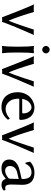

<svg xmlns="http://www.w3.org/2000/svg" viewBox="941 -1629 698 2620"><g transform="rotate(90 1290.0 -319.0)"><path d="M216.8 2.9Q206.5 -23.4 176 -102.1Q145.5 -180.7 130.4 -219Q115.2 -257.3 89.4 -319.3Q63.5 -381.3 40 -433.1Q56.2 -430.2 92.8 -430.2Q129.9 -430.2 143.1 -433.1Q148.4 -415 163.6 -366.2Q178.7 -317.4 186.5 -293Q194.3 -268.6 207.8 -229Q221.2 -189.5 234.1 -156Q247.1 -122.6 261.2 -89.8H263.2Q290 -147.5 333.5 -279.3Q377 -411.1 384.8 -433.1Q393.6 -430.2 418.9 -430.2Q448.2 -430.2 457 -433.1Q332.5 -151.4 277.8 2.9Q269 0 248 0Q226.6 0 216.8 2.9Z M622.1 -561.5Q606.4 -577.1 606.4 -597.2Q606.4 -617.2 622.1 -632.6Q637.7 -647.9 657.7 -647.9Q677.7 -647.9 693.1 -632.6Q708.5 -617.2 708.5 -597.2Q708.5 -577.1 693.1 -561.5Q677.7 -545.9 657.7 -545.9Q637.7 -545.9 622.1 -561.5ZM616.7 -180.2V-250Q616.7 -356.4 607.4 -430.2L609.4 -433.1Q627.9 -430.2 656.7 -430.2Q685.5 -430.2 703.6 -433.1L705.6 -430.2Q696.8 -356.9 696.8 -250V-180.2Q696.8 -73.2 705.6 0L703.6 2.9Q685.5 0 656.7 0Q627.4 0 609.4 2.9L607.4 0Q616.7 -73.7 616.7 -180.2Z M923.3 2.9Q913.1 -23.4 882.6 -102.1Q852.1 -180.7 836.9 -219Q821.8 -257.3 795.9 -319.3Q770 -381.3 746.6 -433.1Q762.7 -430.2 799.3 -430.2Q836.4 -430.2 849.6 -433.1Q855 -415 870.1 -366.2Q885.3 -317.4 893.1 -293Q900.9 -268.6 914.3 -229Q927.7 -189.5 940.7 -156Q953.6 -122.6 967.8 -89.8H969.7Q996.6 -147.5 1040 -279.3Q1083.5 -411.1 1091.3 -433.1Q1100.1 -430.2 1125.5 -430.2Q1154.8 -430.2 1163.6 -433.1Q1039.1 -151.4 984.4 2.9Q975.6 0 954.6 0Q933.1 0 923.3 2.9Z M1329.1 -272.9H1513.2Q1527.3 -272.9 1527.3 -287.1Q1527.3 -339.4 1500.7 -369.6Q1474.1 -399.9 1443.4 -399.9Q1435.1 -399.9 1424.1 -397Q1413.1 -394 1398.2 -385Q1383.3 -376 1370.1 -362.8Q1356.9 -349.6 1345.5 -325.9Q1334 -302.2 1329.1 -272.9ZM1596.2 -104 1614.3 -79.1Q1584.5 -38.6 1539.6 -14.4Q1494.6 9.8 1440.4 9.8Q1390.6 9.8 1351.6 -7.3Q1312.5 -24.4 1288.1 -54.7Q1263.7 -85 1251 -124Q1238.3 -163.1 1238.3 -209Q1238.3 -261.7 1256.8 -306.6Q1275.4 -351.6 1305.2 -379.9Q1335 -408.2 1371.1 -424.1Q1407.2 -439.9 1443.4 -439.9Q1490.2 -439.9 1525.4 -422.4Q1560.5 -404.8 1579.6 -376Q1598.6 -347.2 1607.4 -315.4Q1616.2 -283.7 1616.2 -250Q1616.2 -232.9 1598.1 -232.9H1326.2Q1326.2 -161.6 1348.1 -121.1Q1366.2 -88.4 1396.7 -67.6Q1427.2 -46.9 1468.3 -46.9Q1504.9 -46.9 1539.6 -63.7Q1574.2 -80.6 1596.2 -104Z M1827.1 2.9Q1816.9 -23.4 1786.4 -102.1Q1755.9 -180.7 1740.7 -219Q1725.6 -257.3 1699.7 -319.3Q1673.8 -381.3 1650.4 -433.1Q1666.5 -430.2 1703.1 -430.2Q1740.2 -430.2 1753.4 -433.1Q1758.8 -415 1773.9 -366.2Q1789.1 -317.4 1796.9 -293Q1804.7 -268.6 1818.1 -229Q1831.5 -189.5 1844.5 -156Q1857.4 -122.6 1871.6 -89.8H1873.5Q1900.4 -147.5 1943.8 -279.3Q1987.3 -411.1 1995.1 -433.1Q2003.9 -430.2 2029.3 -430.2Q2058.6 -430.2 2067.4 -433.1Q1942.9 -151.4 1888.2 2.9Q1879.4 0 1858.4 0Q1836.9 0 1827.1 2.9Z M2421.9 -225.1 2336.9 -205.1Q2288.6 -193.8 2266.8 -166.7Q2245.1 -139.6 2245.1 -105Q2245.1 -77.1 2262.2 -58.6Q2279.3 -40 2312 -40Q2351.6 -40 2404.8 -80.1Q2418.9 -90.8 2418.9 -106ZM2421.9 -47.9H2418Q2377.4 -13.7 2349.1 -2Q2320.8 9.8 2275.9 9.8Q2223.1 9.8 2189.9 -17.6Q2156.7 -44.9 2156.7 -98.1Q2156.7 -150.4 2196.3 -186Q2235.8 -221.7 2304.7 -237.8L2416 -264.2Q2422.9 -266.6 2422.9 -275.9Q2422.9 -308.1 2416.5 -331.8Q2410.2 -355.5 2401.1 -368.4Q2392.1 -381.3 2378.7 -388.7Q2365.2 -396 2354.7 -397.9Q2344.2 -399.9 2331.1 -399.9Q2306.2 -399.9 2285.2 -391.6Q2264.2 -383.3 2250.5 -370.1Q2236.8 -356.9 2228.3 -343.8Q2219.7 -330.6 2214.8 -316.9L2201.7 -317.9Q2190.9 -336.9 2187 -381.8Q2207.5 -404.3 2246.6 -422.1Q2285.6 -439.9 2336.9 -439.9Q2361.8 -439.9 2383.5 -436Q2405.3 -432.1 2427.7 -421.1Q2450.2 -410.2 2466.1 -392.6Q2481.9 -375 2491.9 -345.5Q2502 -315.9 2502 -276.9Q2502 -273.4 2500 -208Q2498 -142.6 2498 -126Q2498 -108.9 2499 -97.9Q2500 -86.9 2504.2 -71.8Q2508.3 -56.6 2518.6 -48.8Q2528.8 -41 2544.9 -41Q2558.6 -41 2572.8 -45.9L2580.1 -21Q2550.3 9.8 2500 9.8Q2471.2 9.8 2450.7 -4.9Q2430.2 -19.5 2421.9 -47.9Z"/></g></svg>

Font: Linear Smooth
Style: Regular
Weight: 400
Designer: Philipp H. Poll, Flanker
Foundry: Philipp H. Poll, reworked by Flanker
Version: Version 1.061 | FøM Fix